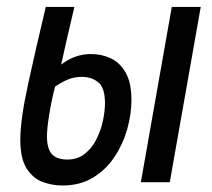

<svg xmlns="http://www.w3.org/2000/svg" viewBox="-20 -538 626 567"><path d="M164.6 9.8Q133.3 9.8 104.7 -1.2Q76.2 -12.2 58.1 -41.5Q40 -70.8 40 -125Q40 -184.1 62.5 -287.6Q85 -391.1 115.2 -517.6H199.7Q188 -468.8 178.2 -425.8Q168.5 -382.8 160.6 -347.2Q200.7 -378.4 249 -378.4Q280.3 -378.4 307.4 -365.7Q334.5 -353 351.3 -323.2Q368.2 -293.5 368.2 -242.2Q368.2 -201.7 356 -157.7Q343.8 -113.8 318.8 -75.7Q293.9 -37.6 255.4 -13.9Q216.8 9.8 164.6 9.8ZM396 0 487.3 -517.6H572.8L481.4 0ZM142.6 -282.2Q132.3 -242.7 125.5 -200.7Q118.7 -158.7 118.7 -135.7Q118.7 -99.1 133.1 -83Q147.5 -66.9 179.2 -66.9Q209.5 -66.9 230.7 -84Q252 -101.1 265.1 -127.4Q278.3 -153.8 284.2 -182.4Q290 -210.9 290 -233.4Q290 -278.3 270.5 -294.7Q251 -311 221.2 -311Q199.7 -311 181.2 -303.5Q162.6 -295.9 142.6 -282.2Z"/></svg>

Font: Cascadia Code NF SemiLight
Style: Italic
Weight: 350
Italic angle: -10°
Monospace: yes
Designer: Aaron Bell
Foundry: Saja Typeworks
Version: Version 2404.023; ttfautohint (v1.8.4)